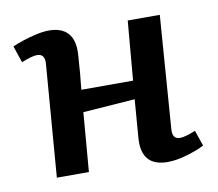

<svg xmlns="http://www.w3.org/2000/svg" viewBox="-66 -612 797 702"><g transform="rotate(-10 332.5 -260.5)"><path d="M423 -233 230 -219 212 0H93L126 -417Q129 -454 99 -454Q81 -454 41 -438L20 -500Q35 -507 59 -515Q83 -523 109.5 -529Q136 -535 158 -535Q204 -535 227.5 -509.5Q251 -484 248 -431Q246 -397 243 -362.5Q240 -328 237 -301H429L448 -521H567L536 -102Q533 -65 562 -65Q572 -65 586 -69Q600 -73 620 -81L640 -23Q616 -10 575.5 2Q535 14 503 14Q403 14 412 -93Z"/></g></svg>

Font: Literata 7pt SemiBold
Style: Italic
Weight: 600
Italic angle: -2°
Designer: Latin by Veronika Burian and Jose Scaglione. Greek by Irene Vlachou. Cyrillic by Vera Evstafieva
Foundry: TypeTogether
Version: Version 3.002